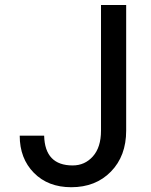

<svg xmlns="http://www.w3.org/2000/svg" viewBox="-20 -742 608 775"><path d="M489.3 -214.8V-721.7H387.7V-214.8C387.7 -169.9 376.8 -135.3 355 -110.8C333.2 -86.4 306 -74.2 273.4 -74.2C198.6 -74.2 160.2 -114.3 158.2 -194.3H59.6C59.6 -133.1 78.6 -83.2 116.7 -44.4C154.8 -5.7 205.1 13.7 267.6 13.7C333.3 13.7 386.7 -7.3 427.7 -49.3C468.8 -91.3 489.3 -146.5 489.3 -214.8Z"/></svg>

Font: FreeUniversal
Style: Regular
Weight: 400
Version: Version 1.001